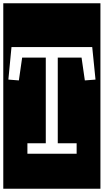

<svg xmlns="http://www.w3.org/2000/svg" viewBox="-32 -937 632 1170"><path d="M-12 213V-917H580V213ZM485 -447 550 -452 530 -650H38L19 -452L83 -447L103 -586H247V-64H135V0H435V-64H320V-586H465Z"/></svg>

Font: Zilla Slab Highlight Regular
Style: Regular
Weight: 400
Designer: Typotheque Type Foundry
Foundry: Typotheque type foundry
Version: Version 1.1; 2017; ttfautohint (v1.6)